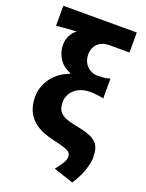

<svg xmlns="http://www.w3.org/2000/svg" viewBox="-163 -780 796 1046"><g transform="rotate(20 234.5 -257.0)"><path d="M392 187 277 149Q299 120 311.5 101Q324 82 324 62Q324 42 304 31Q284 20 228 8Q190 0 156 -13.5Q122 -27 96.5 -49.5Q71 -72 56.5 -104.5Q42 -137 42 -184Q42 -216 53 -245Q64 -274 82.5 -297.5Q101 -321 126 -338.5Q151 -356 179 -365V-369Q135 -386 111.5 -421.5Q88 -457 88 -502Q88 -528 99.5 -553Q111 -578 134 -594Q120 -593 107.5 -592.5Q95 -592 81.5 -591Q68 -590 52.5 -588.5Q37 -587 17 -585V-701H443V-585H326Q285 -585 260 -561.5Q235 -538 235 -497Q235 -480 241 -463.5Q247 -447 258.5 -434.5Q270 -422 285.5 -414.5Q301 -407 321 -407Q342 -407 358 -408.5Q374 -410 394 -416V-301Q371 -306 352 -308Q333 -310 313 -310Q288 -310 266 -302.5Q244 -295 228 -281.5Q212 -268 202.5 -249Q193 -230 193 -207Q193 -181 200.5 -165Q208 -149 224 -138Q240 -127 264.5 -120Q289 -113 322 -107Q362 -99 387.5 -88.5Q413 -78 427.5 -63Q442 -48 447.5 -27Q453 -6 453 23Q453 49 438.5 93.5Q424 138 392 187Z"/></g></svg>

Font: Font
Style: ¶
Weight: 700
Designer: Paul D. Hunt
Foundry: Adobe Systems Incorporated
Version: Version 3.000